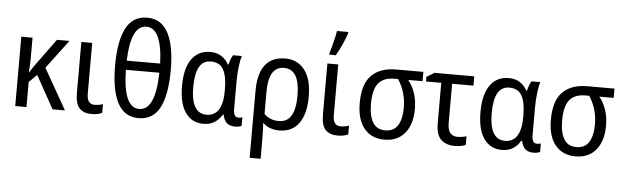

<svg xmlns="http://www.w3.org/2000/svg" viewBox="-58 -1017 4806 1481"><g transform="rotate(5 2345.0 -276.5)"><path d="M351 -537 193 -320Q185 -308 176 -295Q167 -282 160 -269H157Q159 -291 160.5 -323Q162 -355 162 -390V-537H75V0H162V-194L223 -254L364 0H460L281 -315L448 -537Z M540 -537V-143Q540 -57 573 -23.5Q606 10 665 10Q715 10 748 -6V-74Q720 -63 682 -63Q624 -63 624 -144V-537Z M1030 -768Q919 -768 867 -668Q815 -568 815 -379Q815 -190 867.5 -90Q920 10 1029 10Q1143 10 1194.5 -90.5Q1246 -191 1246 -380Q1246 -569 1193 -668.5Q1140 -768 1030 -768ZM1160 -424H901Q910 -698 1030 -698Q1150 -698 1160 -424ZM901 -353H1160Q1154 -61 1029 -61Q905 -61 901 -353Z M1676 -74H1682Q1692 -27 1715.5 -8.5Q1739 10 1778 10Q1810 10 1828 -1V-66Q1813 -61 1798 -61Q1759 -61 1759 -124V-338Q1759 -393 1765.5 -448.5Q1772 -504 1782 -537H1715Q1705 -522 1697.5 -501.5Q1690 -481 1686 -462H1681Q1634 -547 1538 -547Q1446 -547 1394.5 -475.5Q1343 -404 1343 -267Q1343 -130 1393.5 -60Q1444 10 1531 10Q1584 10 1619 -13Q1654 -36 1676 -74ZM1430 -266Q1430 -474 1548 -474Q1617 -474 1646 -422.5Q1675 -371 1675 -267V-259Q1675 -62 1550 -62Q1430 -62 1430 -266Z M2237 -269Q2237 -62 2111 -62Q2040 -62 1996 -107V-280Q1996 -474 2116 -474Q2237 -474 2237 -269ZM2120 -547Q1911 -547 1911 -276V240H1996V98Q1996 61 1995 26Q1994 -9 1991 -34H1996Q2044 10 2120 10Q2219 10 2271.5 -63Q2324 -136 2324 -269Q2324 -406 2268.5 -476.5Q2213 -547 2120 -547Z M2504 -606Q2527 -645 2550 -696Q2573 -747 2584 -782V-793H2497Q2492 -761 2478 -705Q2464 -649 2454 -619V-606ZM2445 -537V-143Q2445 -57 2478 -23.5Q2511 10 2570 10Q2620 10 2653 -6V-74Q2625 -63 2587 -63Q2529 -63 2529 -144V-537Z M3077 -465H3188V-537H2977Q2854 -537 2787 -469.5Q2720 -402 2720 -256Q2720 -127 2777 -58.5Q2834 10 2933 10Q3036 10 3092 -59.5Q3148 -129 3148 -245Q3148 -314 3129 -369.5Q3110 -425 3077 -465ZM2971 -465H2999Q3062 -367 3062 -248Q3062 -161 3031 -111.5Q3000 -62 2934 -62Q2868 -62 2837.5 -113Q2807 -164 2807 -257Q2807 -368 2847 -416.5Q2887 -465 2971 -465Z M3275 -537 3215 -501V-465H3333V-154Q3333 -62 3372.5 -25.5Q3412 11 3478 11Q3532 11 3563 -5V-71Q3529 -61 3493 -61Q3417 -61 3417 -161V-465H3582V-537Z M3987 -74H3993Q4003 -27 4026.5 -8.5Q4050 10 4089 10Q4121 10 4139 -1V-66Q4124 -61 4109 -61Q4070 -61 4070 -124V-338Q4070 -393 4076.5 -448.5Q4083 -504 4093 -537H4026Q4016 -522 4008.5 -501.5Q4001 -481 3997 -462H3992Q3945 -547 3849 -547Q3757 -547 3705.5 -475.5Q3654 -404 3654 -267Q3654 -130 3704.5 -60Q3755 10 3842 10Q3895 10 3930 -13Q3965 -36 3987 -74ZM3741 -266Q3741 -474 3859 -474Q3928 -474 3957 -422.5Q3986 -371 3986 -267V-259Q3986 -62 3861 -62Q3741 -62 3741 -266Z M4557 -465H4668V-537H4457Q4334 -537 4267 -469.5Q4200 -402 4200 -256Q4200 -127 4257 -58.5Q4314 10 4413 10Q4516 10 4572 -59.5Q4628 -129 4628 -245Q4628 -314 4609 -369.5Q4590 -425 4557 -465ZM4451 -465H4479Q4542 -367 4542 -248Q4542 -161 4511 -111.5Q4480 -62 4414 -62Q4348 -62 4317.5 -113Q4287 -164 4287 -257Q4287 -368 4327 -416.5Q4367 -465 4451 -465Z"/></g></svg>

Font: Noto Sans UI SemiCondensed
Style: Regular
Weight: 400
Width: 4
Designer: Monotype Design Team
Foundry: Monotype Imaging Inc.
Version: 1.001